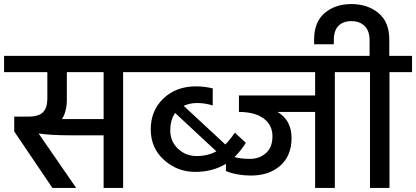

<svg xmlns="http://www.w3.org/2000/svg" viewBox="-44 -925 2048 945"><path d="M673 -650V-570H562V0H466V-259H303Q207 -259 146 -268L331 0H214L26 -278V-351H93Q147 -351 168 -373Q189 -395 189 -440V-570H-24V-650ZM466 -339V-570H285V-436Q285 -376 261 -339Z M1715 -650V-570H1604V0H1507V-374H1322Q1391 -333 1391 -246Q1391 -159 1336 -110Q1281 -61 1191 -61Q1123 -61 1068 -83V-119Q1004 -79 916.5 -79Q829 -79 763.5 -137.5Q698 -196 698 -288.5Q698 -381 760.5 -440.5Q823 -500 921 -500Q961 -500 1003 -490V-406Q964 -418 927 -418Q890 -418 860 -404L1065 -214Q1084 -232 1112 -272L1166 -222Q1141 -182 1110 -152Q1141 -143 1186.5 -143Q1232 -143 1264.5 -171Q1297 -199 1297 -254.5Q1297 -310 1253.5 -342Q1210 -374 1132 -374V-455H1507V-570H625V-650ZM818 -369Q794 -335 794 -282Q794 -229 832 -193Q870 -157 924 -157Q978 -157 1021 -180Z M1872 -650H1984V-570H1873V0H1777V-570H1666V-650H1775V-728Q1775 -773 1750.5 -797Q1726 -821 1685.5 -821Q1645 -821 1622 -798Q1599 -775 1599 -728V-707H1502V-730Q1502 -817 1554 -861Q1606 -905 1685.5 -905Q1765 -905 1818.5 -861Q1872 -817 1872 -731Z"/></svg>

Font: Hind Medium
Style: Regular
Weight: 500
Designer: Manushi Parikh, Satya Rajpurohit
Foundry: Indian Type Foundry
Version: Version 1.201;PS 1.0;hotconv 1.0.78;makeotf.lib2.5.61930; tt